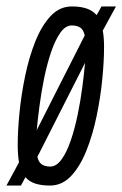

<svg xmlns="http://www.w3.org/2000/svg" viewBox="-43 -566 380 596"><path d="M112 10Q86 10 67 4Q48 -2 36 -16L22 10H-23L16 -62Q12 -85 12 -116Q12 -160 17.5 -216Q23 -272 35 -330Q47 -388 66.5 -437Q86 -486 114 -516Q142 -546 180 -546Q207 -546 226 -539.5Q245 -533 257 -519L272 -546H317L276 -471Q280 -450 280 -420Q280 -376 274.5 -320Q269 -264 257 -206Q245 -148 225.5 -99Q206 -50 178 -20Q150 10 112 10ZM180 -487Q160 -487 144 -464Q128 -441 115.5 -404Q103 -367 94 -323Q85 -279 79.5 -236.5Q74 -194 71 -162L220 -456Q216 -474 206 -480.5Q196 -487 180 -487ZM113 -49Q132 -49 148 -71Q164 -93 176.5 -129.5Q189 -166 198 -209.5Q207 -253 212.5 -295Q218 -337 221 -371L73 -79Q77 -62 87 -55.5Q97 -49 113 -49Z"/></svg>

Font: Georama ExtraCondensed
Style: Italic
Weight: 400
Width: 2
Italic angle: -9°
Designer: Jean-Baptiste Levee
Foundry: Production Type
Version: Version 1.000